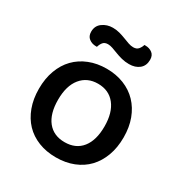

<svg xmlns="http://www.w3.org/2000/svg" viewBox="-161 -795 885 931"><g transform="rotate(30 281.0 -329.5)"><path d="M518 -234Q518 -177 501 -131Q484 -85 453.5 -53Q423 -21 379 -3.5Q335 14 281 14Q227 14 183 -3.5Q139 -21 108.5 -53Q78 -85 61 -131Q44 -177 44 -234Q44 -291 61 -337Q78 -383 109 -415Q140 -447 184 -464.5Q228 -482 281 -482Q334 -482 378 -464.5Q422 -447 453 -414.5Q484 -382 501 -336.5Q518 -291 518 -234ZM281 -398Q221 -398 186 -355Q151 -312 151 -234Q151 -156 185 -113.5Q219 -71 281 -71Q343 -71 377 -113.5Q411 -156 411 -234Q411 -311 376.5 -354.5Q342 -398 281 -398ZM207 -669Q228 -669 246 -664Q264 -659 280.5 -652.5Q297 -646 311.5 -641Q326 -636 339 -636Q358 -636 367.5 -647.5Q377 -659 381 -673H387Q409 -673 425 -661Q441 -649 441 -624Q441 -591 419 -573Q397 -555 362 -555Q340 -555 320.5 -560Q301 -565 284.5 -571.5Q268 -578 253.5 -583Q239 -588 227 -588Q208 -588 199 -576.5Q190 -565 186 -550H180Q158 -550 141.5 -562.5Q125 -575 125 -600Q125 -633 150 -651Q175 -669 207 -669Z"/></g></svg>

Font: Baloo Da 2 Medium
Style: Regular
Weight: 500
Designer: Noopur Datye, Sulekha Rajkumar and Ek Type
Foundry: Ek Type
Version: Version 1.640;hotconv 1.0.111;makeotfexe 2.5.65597; ttfautoh